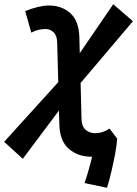

<svg xmlns="http://www.w3.org/2000/svg" viewBox="-23 -729 647 905"><path d="M481.4 156.2 375.5 133.8Q385.3 105.5 394.8 72.3Q404.3 39.1 411.1 9.8Q410.2 9.8 409.2 9.8Q345.7 9.8 302.5 -26.4Q259.3 -62.5 256.8 -141.1L254.9 -208L84.5 19.5L-3.4 -60.5L251.5 -341.8L246.6 -526.9Q246.1 -560.5 230 -576.4Q213.9 -592.3 191.4 -592.3Q157.2 -592.3 124.5 -575.2L95.7 -676.8Q162.1 -703.1 208.5 -703.1Q267.6 -703.1 308.3 -667Q349.1 -630.9 351.1 -552.2L353 -478.5L510.7 -709L603.5 -628.9L356.9 -337.9L361.3 -166.5Q362.3 -132.8 380.9 -116.9Q399.4 -101.1 426.3 -101.1Q460 -101.1 493.2 -123L529.3 -75.7Q527.8 -48.3 520.3 -7.1Q512.7 34.2 502.4 77.9Q492.2 121.6 481.4 156.2Z"/></svg>

Font: Cascadia Mono NF SemiBold
Style: Italic
Weight: 600
Italic angle: -10°
Monospace: yes
Designer: Aaron Bell
Foundry: Saja Typeworks
Version: Version 2404.023; ttfautohint (v1.8.4)